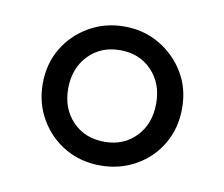

<svg xmlns="http://www.w3.org/2000/svg" viewBox="-47 -769 485 415"><g transform="rotate(10 196.0 -561.5)"><path d="M196 -409Q153 -409 118.5 -429Q84 -449 63.5 -484Q43 -519 43 -562Q43 -605 63 -639Q83 -673 118 -693.5Q153 -714 196 -714Q239 -714 273.5 -693.5Q308 -673 328.5 -639Q349 -605 349 -561Q349 -518 329 -483.5Q309 -449 274 -429Q239 -409 196 -409ZM196 -461Q238 -461 265 -489Q292 -517 292 -562Q292 -606 265 -634Q238 -662 196 -662Q153 -662 126 -633.5Q99 -605 99 -561Q99 -517 126 -489Q153 -461 196 -461Z"/></g></svg>

Font: Nunito Sans 7pt SemiExpanded Light
Style: Regular
Weight: 300
Width: 6
Designer: Vernon Adams
Foundry: Vernon Adams
Version: Version 3.101;gftools[0.9.27]